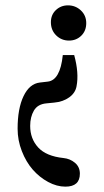

<svg xmlns="http://www.w3.org/2000/svg" viewBox="-20 -465 391 724"><path d="M240.2 -312Q211.9 -312 191.9 -331.5Q171.9 -351.1 171.9 -381.3Q171.9 -409.2 190.7 -427Q209.5 -444.8 236.3 -444.8Q264.6 -444.8 284.9 -425.8Q305.2 -406.7 305.2 -377.9Q305.2 -348.6 286.4 -330.3Q267.6 -312 240.2 -312ZM226.6 238.8Q194.3 238.8 161.6 221.2Q128.9 203.6 103.5 174.6Q78.1 145.5 62.3 104.7Q46.4 64 46.4 20.5Q46.4 -55.7 68.8 -102.5Q91.3 -149.4 130.4 -153.8L159.7 -157.2Q207 -162.1 216.8 -257.3H259.8Q278.3 -189.5 268.6 -139.6Q264.2 -114.7 241 -97.9Q217.8 -81.1 184.1 -78.1L154.8 -75.2Q122.1 -72.3 107.9 -48.1Q93.8 -23.9 93.8 9.8Q93.8 58.1 124 91.1Q154.3 124 219.2 130.9Q244.1 133.3 262.7 148.9Q281.2 164.6 281.2 189.9Q281.2 238.8 226.6 238.8Z"/></svg>

Font: Elstob 18pt Medium
Style: Regular
Weight: 500
Designer: Peter S. Baker
Version: Version 1.015